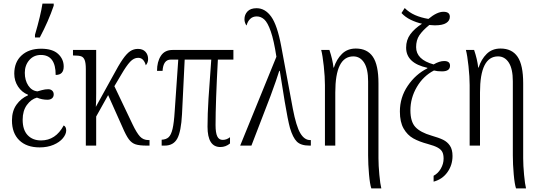

<svg xmlns="http://www.w3.org/2000/svg" viewBox="-20 -816 3031 1076"><path d="M176 -621Q208 -730 218 -796H281V-784Q251 -696 203 -606H176ZM47 -141Q47 -194 72.5 -229.5Q98 -265 137 -282V-285Q102 -299 81 -331Q60 -363 60 -403Q60 -468 101 -505.5Q142 -543 210 -543Q274 -543 305.5 -514Q337 -485 337 -443Q337 -396 292 -396Q292 -508 209 -508Q169 -508 144 -479Q119 -450 119 -408Q119 -366 138.5 -336.5Q158 -307 190 -304Q197 -306 215 -311Q233 -316 250 -316Q264 -316 272.5 -308Q281 -300 281 -287Q281 -273 271.5 -265Q262 -257 246 -257Q215 -257 187 -269Q154 -260 130.5 -227.5Q107 -195 107 -145Q107 -88 135 -58.5Q163 -29 210 -29Q292 -29 337 -113Q351 -106 351 -85Q351 -64 332.5 -41.5Q314 -19 280 -4.5Q246 10 202 10Q129 10 88 -30Q47 -70 47 -141Z M461 -429Q461 -463 454.5 -479.5Q448 -496 434.5 -500.5Q421 -505 395 -505H389V-536H519V-293Q519 -241 517 -217L612 -389Q645 -451 667.5 -483.5Q690 -516 709.5 -529Q729 -542 753 -542Q780 -542 795 -526Q810 -510 810 -485Q810 -465 797 -450Q793 -467 782.5 -479.5Q772 -492 754 -492Q730 -492 709 -469.5Q688 -447 659 -397L621 -333L723 -119Q746 -71 764.5 -51Q783 -31 812 -31H818V0H802Q762 0 740 -7Q718 -14 702 -35.5Q686 -57 666 -104L586 -283L519 -163V0H461Z M1143 -106Q1143 -176 1148.5 -263.5Q1154 -351 1164 -482H1015L1000 -176Q995 -79 973.5 -39.5Q952 0 903 0H886V-33Q911 -34 925 -47Q939 -60 947 -93.5Q955 -127 959 -192L979 -482H937Q895 -482 891 -419H860Q860 -470 881.5 -503Q903 -536 947 -536H1288V-482H1201Q1188 -241 1188 -115Q1188 -72 1197.5 -52Q1207 -32 1228 -32Q1250 -32 1269 -47V-12Q1245 8 1215 8Q1143 8 1143 -106Z M1529 -498Q1515 -590 1497.5 -640Q1480 -690 1461 -707Q1442 -724 1419 -724Q1396 -724 1381.5 -709.5Q1367 -695 1362 -673Q1357 -678 1353.5 -688Q1350 -698 1350 -708Q1350 -734 1367 -752Q1384 -770 1418 -770Q1466 -770 1500 -722.5Q1534 -675 1556 -557L1621 -207Q1640 -108 1663 -69.5Q1686 -31 1718 -31H1722V0H1714Q1666 0 1643.5 -22.5Q1621 -45 1605 -99Q1593 -143 1575.5 -247.5Q1558 -352 1548 -419H1545Q1531 -373 1496 -278L1389 0H1326Z M2043 55V-360Q2043 -430 2020.5 -465Q1998 -500 1960 -500Q1859 -500 1859 -298V0H1801V-339Q1801 -385 1794.5 -445.5Q1788 -506 1780 -536H1826Q1844 -483 1849 -437H1851Q1866 -484 1896.5 -514Q1927 -544 1974 -544Q2038 -544 2069.5 -498Q2101 -452 2101 -349V71Q2101 111 2106 164Q2111 217 2117 240H2061Q2053 217 2048 161Q2043 105 2043 55Z M2410 169Q2435 156 2450.5 129Q2466 102 2466 73Q2466 50 2459 36Q2452 22 2433.5 11.5Q2415 1 2378 -9Q2329 -22 2296 -40.5Q2263 -59 2242 -95.5Q2221 -132 2221 -191Q2221 -270 2265 -335Q2309 -400 2375 -433V-436Q2256 -462 2256 -549Q2256 -592 2279.5 -624Q2303 -656 2345 -683Q2313 -690 2282 -705Q2251 -720 2230 -743L2248 -771Q2273 -746 2306 -731.5Q2339 -717 2381 -710Q2429 -750 2465 -750Q2501 -750 2501 -722Q2501 -700 2480.5 -687Q2460 -674 2417 -674Q2408 -674 2400 -675Q2392 -676 2386 -676Q2348 -645 2330 -618Q2312 -591 2312 -552Q2312 -482 2410 -455Q2443 -474 2469 -474Q2502 -474 2502 -448Q2502 -416 2457 -416Q2430 -416 2412 -421Q2352 -390 2316 -328.5Q2280 -267 2280 -198Q2280 -134 2308 -104Q2336 -74 2398 -56Q2440 -44 2463.5 -32.5Q2487 -21 2501.5 0.5Q2516 22 2516 58Q2516 109 2487.5 149Q2459 189 2410 202Z M2854 55V-360Q2854 -430 2831.5 -465Q2809 -500 2771 -500Q2670 -500 2670 -298V0H2612V-339Q2612 -385 2605.5 -445.5Q2599 -506 2591 -536H2637Q2655 -483 2660 -437H2662Q2677 -484 2707.5 -514Q2738 -544 2785 -544Q2849 -544 2880.5 -498Q2912 -452 2912 -349V71Q2912 111 2917 164Q2922 217 2928 240H2872Q2864 217 2859 161Q2854 105 2854 55Z"/></svg>

Font: Noto Serif CondLight
Style: Regular
Weight: 300
Width: 3
Designer: Monotype Design Team
Foundry: Monotype Imaging Inc.
Version: Version 1.001